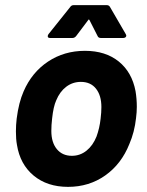

<svg xmlns="http://www.w3.org/2000/svg" viewBox="-20 -720 573 748"><path d="M46 -156Q42 -177 42 -208Q42 -233 45 -258Q53 -321 72 -364Q104 -438 167 -480Q230 -522 311 -522Q391 -522 442.5 -480.5Q494 -439 508 -365Q513 -335 513 -304Q513 -283 510 -260Q504 -205 484 -159Q453 -81 390 -36.5Q327 8 245 8Q164 8 111 -36Q58 -80 46 -156ZM356 -188Q368 -221 372 -258Q375 -282 375 -303Q375 -348 354 -374.5Q333 -401 295 -401Q263 -401 238 -382Q213 -363 199 -329Q188 -305 183 -258Q180 -233 180 -210Q180 -165 201.5 -139Q223 -113 260 -113Q292 -113 317 -133Q342 -153 356 -188ZM267 -700H396Q405 -700 409 -692L470 -587Q472 -583 472 -581Q472 -577 468.5 -574.5Q465 -572 460 -572H373Q363 -572 360 -580L329 -641Q326 -647 323 -641L277 -580Q271 -572 262 -572H175Q166 -572 166 -579Q166 -583 169 -587L253 -692Q258 -700 267 -700Z"/></svg>

Font: Barlow
Style: Bold Italic
Weight: 700
Italic angle: -7°
Designer: Jeremy Tribby
Foundry: Tribby Type
Version: Version 1.422